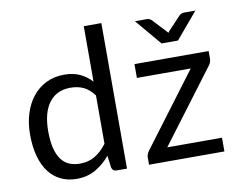

<svg xmlns="http://www.w3.org/2000/svg" viewBox="-80 -842 1184 957"><g transform="rotate(-10 512.0 -364.0)"><path d="M400.5 -386Q375.5 -419.5 346.5 -432.8Q317.5 -446 281.5 -446Q211 -446 173 -395.5Q135 -345 135 -251.5Q135 -202 143.5 -166.8Q152 -131.5 168.5 -108.8Q185 -86 209 -75.5Q233 -65 263.5 -65Q307.5 -65 340.2 -85Q373 -105 400.5 -141.5ZM489.5 -736.5V0H436.5Q417.5 0 412.5 -18.5L404.5 -80Q372 -41 330.5 -17Q289 7 234.5 7Q191 7 155.5 -9.8Q120 -26.5 95 -59Q70 -91.5 56.5 -140Q43 -188.5 43 -251.5Q43 -307.5 58 -355.8Q73 -404 101 -439.5Q129 -475 169.8 -495.2Q210.5 -515.5 261.5 -515.5Q308 -515.5 341.2 -499.8Q374.5 -484 400.5 -456V-736.5ZM992 -468.5Q992 -459 988.8 -450Q985.5 -441 980 -434.5L705.5 -69.5H982.5V0H601V-37Q601 -43.5 604 -52.2Q607 -61 613 -69L889 -436.5H616.5V-506.5H992ZM962 -716.5 850.5 -584.5H767.5L656 -716.5H717.5Q723.5 -716.5 729 -714Q734.5 -711.5 737.5 -709L801.5 -641Q804 -638.5 805.8 -636Q807.5 -633.5 810 -631Q812.5 -633.5 814.2 -636Q816 -638.5 818.5 -641L882.5 -709Q886 -711.5 891.5 -714Q897 -716.5 902.5 -716.5Z"/></g></svg>

Font: Lato 2
Style: Regular
Weight: 400
Designer: Lukasz Dziedzic with Adam Twardoch and Botio Nikoltchev
Foundry: tyPoland Lukasz Dziedzic
Version: Version 2.015; 2015-08-06; http://www.latofonts.com/